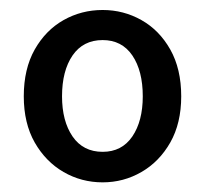

<svg xmlns="http://www.w3.org/2000/svg" viewBox="-20 -763 418 390"><path d="M188.5 -392.6Q145.5 -392.6 109.1 -413.6Q72.8 -434.6 50.5 -473.6Q28.3 -512.7 28.3 -567.4Q28.3 -623 50.5 -662.4Q72.8 -701.7 109.1 -722.2Q145.5 -742.7 188.5 -742.7Q231 -742.7 267.3 -722.2Q303.7 -701.7 325.9 -662.4Q348.1 -623 348.1 -567.4Q348.1 -512.7 325.9 -473.6Q303.7 -434.6 267.3 -413.6Q231 -392.6 188.5 -392.6ZM188.5 -454.6Q227.5 -454.6 248.8 -485.8Q270 -517.1 270 -567.4Q270 -619.1 248.8 -650.4Q227.5 -681.6 188.5 -681.6Q148.9 -681.6 127.4 -650.4Q106 -619.1 106 -567.4Q106 -517.1 127.4 -485.8Q148.9 -454.6 188.5 -454.6Z"/></svg>

Font: Akatab SemiBold
Style: Regular
Weight: 600
Designer: SIL Global
Foundry: SIL Global
Version: Version 4.100